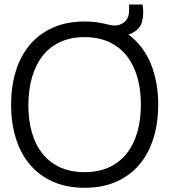

<svg xmlns="http://www.w3.org/2000/svg" viewBox="-20 -832 764 866"><path d="M623 -811.5Q626 -792.5 626 -776Q626 -754 619.2 -729.5Q612.5 -705 584.5 -687.5Q573.5 -680.5 559.5 -676Q625.5 -627.5 659.5 -546Q693.5 -464.5 693.5 -360Q693.5 -277 672 -208Q650.5 -139 608.5 -89.5Q566.5 -40 504.5 -12.5Q442.5 15 361.5 15Q281 15 219 -12.5Q157 -40 115 -89.5Q73 -139 51.5 -208Q30 -277 30 -360Q30 -443 51.5 -512Q73 -581 115 -630.5Q157 -680 219 -707.5Q281 -735 361.5 -735Q416.5 -735 464 -722Q483 -717 496.5 -717Q497.5 -717 498.5 -717Q513.5 -717 527.5 -724Q544 -732 551.8 -744.5Q559.5 -757 561 -769Q562.5 -781 562.5 -793Q562.5 -799.5 562 -807L561.5 -811.5ZM361.5 -55.5Q425 -55.5 472.5 -77.8Q520 -100 551.8 -140.2Q583.5 -180.5 599.5 -236.5Q615.5 -292.5 615.5 -360Q615.5 -427.5 599.5 -483.5Q583.5 -539.5 551.8 -579.8Q520 -620 472.5 -642.2Q425 -664.5 361.5 -664.5Q298 -664.5 250.8 -642.2Q203.5 -620 172 -579.8Q140.5 -539.5 124.5 -483.5Q108.5 -427.5 108 -360Q107.5 -292.5 123.2 -236.5Q139 -180.5 170.8 -140.2Q202.5 -100 250.2 -77.8Q298 -55.5 361.5 -55.5Z"/></svg>

Font: Vela Sans
Style: Regular
Weight: 400
Designer: Principal design: Mikhail Sharanda - project Manrope.
Design modification: Ravid Balaliev
Foundry: Mikhail Sharanda
Version: Version 1.001